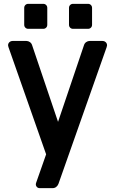

<svg xmlns="http://www.w3.org/2000/svg" viewBox="-20 -786 609 999"><path d="M168 165 220 17 24 -541Q22 -547 22 -550Q22 -560 29 -566.5Q36 -573 47 -573H117Q127 -573 135.5 -567Q144 -561 147 -551L282 -152L417 -551Q420 -561 428.5 -567Q437 -573 447 -573H512Q523 -573 530 -566.5Q537 -560 537 -550Q537 -547 535 -541L284 171Q280 181 272 187Q264 193 253 193H187Q176 193 170 184.5Q164 176 168 165ZM106 -657V-745Q106 -754 112 -760Q118 -766 127 -766H205Q214 -766 220 -760Q226 -754 226 -745V-657Q226 -648 220 -642Q214 -636 205 -636H127Q118 -636 112 -642Q106 -648 106 -657ZM339 -657V-745Q339 -754 345 -760Q351 -766 360 -766H438Q447 -766 453 -760Q459 -754 459 -745V-657Q459 -648 453 -642Q447 -636 438 -636H360Q351 -636 345 -642Q339 -648 339 -657Z"/></svg>

Font: Miriam Libre
Style: Bold
Weight: 700
Designer: Michal Sahar
Foundry: Hagilda
Version: Version 1.001